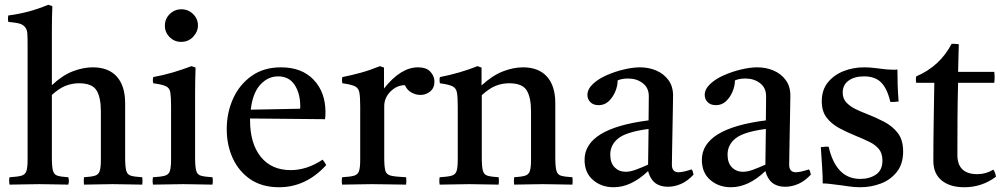

<svg xmlns="http://www.w3.org/2000/svg" viewBox="-20 -775 4216 807"><path d="M333 1Q331 -15 333 -30Q364 -32 379 -36.5Q394 -41 399 -56Q404 -71 404 -104V-306Q404 -366 385.5 -395.5Q367 -425 312 -425Q283 -425 256 -414.5Q229 -404 198 -376V-114Q198 -75 202.5 -58Q207 -41 221.5 -36.5Q236 -32 267 -30Q272 -15 267 1Q242 1 212 0Q182 -1 145 -1Q108 -1 79 0Q50 1 20 1Q17 -15 20 -30Q54 -32 70 -36.5Q86 -41 91 -56Q96 -71 96 -104V-586Q96 -615 95 -632.5Q94 -650 86 -660Q78 -671 63 -675.5Q48 -680 15 -683Q12 -696 15 -710Q55 -715 96 -725.5Q137 -736 183 -755L200 -749Q199 -727 198.5 -699.5Q198 -672 198 -639V-417Q243 -459 286.5 -475.5Q330 -492 370 -492Q436 -492 471 -453Q506 -414 506 -341V-114Q506 -75 510.5 -58Q515 -41 530 -36.5Q545 -32 578 -30Q580 -15 578 1Q548 1 519.5 0Q491 -1 453 -1Q416 -1 388.5 0Q361 1 333 1Z M873 1Q845 1 815 0Q785 -1 750 -1Q718 -1 685.5 0Q653 1 623 1Q620 -15 623 -30Q657 -32 673 -36.5Q689 -41 694 -56Q699 -71 699 -104V-328Q699 -367 696 -386Q693 -405 677.5 -412.5Q662 -420 624 -425Q621 -439 624 -451Q668 -459 708 -471Q748 -483 785 -497L802 -491Q801 -460 800.5 -433Q800 -406 800 -382V-114Q800 -75 804.5 -58Q809 -41 824.5 -36.5Q840 -32 873 -30Q876 -15 873 1ZM673 -667Q673 -696 693.5 -716Q714 -736 743 -736Q771 -736 791.5 -716Q812 -696 812 -668Q812 -642 792 -620.5Q772 -599 741 -599Q713 -599 693 -619Q673 -639 673 -667Z M1153 12Q1082 12 1033 -21Q984 -54 958.5 -109.5Q933 -165 933 -232Q933 -301 959.5 -360Q986 -419 1037 -455.5Q1088 -492 1161 -492Q1249 -492 1298.5 -439.5Q1348 -387 1348 -304Q1348 -294 1347.5 -286.5Q1347 -279 1346 -274L1031 -277Q1031 -273 1031 -270Q1031 -172 1076 -116Q1121 -60 1202 -60Q1270 -60 1336 -104Q1346 -92 1351 -81Q1266 12 1153 12ZM1034 -314 1241 -318Q1242 -320 1242 -323.5Q1242 -327 1242 -328Q1242 -382 1218.5 -418Q1195 -454 1149 -454Q1106 -454 1074 -419Q1042 -384 1034 -314Z M1418 1Q1415 -15 1418 -30Q1452 -32 1468 -36.5Q1484 -41 1489 -56Q1494 -71 1494 -104V-328Q1494 -367 1490.5 -386Q1487 -405 1471.5 -412.5Q1456 -420 1419 -425Q1416 -439 1419 -451Q1459 -459 1497 -469.5Q1535 -480 1577 -497L1594 -491V-403Q1664 -492 1737 -492Q1772 -492 1789 -473.5Q1806 -455 1806 -432Q1806 -405 1788 -390.5Q1770 -376 1747 -376Q1728 -376 1709.5 -386Q1691 -396 1682 -417Q1648 -417 1621.5 -390.5Q1595 -364 1595 -329V-114Q1595 -75 1599.5 -58Q1604 -41 1623.5 -36.5Q1643 -32 1687 -30Q1689 -16 1687 1Q1653 1 1617 0Q1581 -1 1543 -1Q1506 -1 1477.5 0Q1449 1 1418 1Z M2141 1Q2139 -15 2141 -30Q2172 -32 2187 -36.5Q2202 -41 2207 -56Q2212 -71 2212 -104V-306Q2212 -366 2193.5 -395.5Q2175 -425 2120 -425Q2091 -425 2064 -414.5Q2037 -404 2005 -375V-114Q2005 -75 2009.5 -58Q2014 -41 2029 -36.5Q2044 -32 2076 -30Q2078 -15 2076 1Q2048 1 2017.5 0Q1987 -1 1952 -1Q1920 -1 1889 0Q1858 1 1828 1Q1825 -15 1828 -30Q1862 -32 1878 -36.5Q1894 -41 1899 -56Q1904 -71 1904 -104V-328Q1904 -367 1900.5 -386Q1897 -405 1881.5 -412.5Q1866 -420 1829 -425Q1826 -439 1829 -451Q1915 -468 1987 -497L2004 -491V-416Q2050 -458 2094 -475Q2138 -492 2178 -492Q2244 -492 2279 -453Q2314 -414 2314 -341V-114Q2314 -75 2318.5 -58Q2323 -41 2338 -36.5Q2353 -32 2386 -30Q2388 -15 2386 1Q2356 1 2327.5 0Q2299 -1 2261 -1Q2224 -1 2196.5 0Q2169 1 2141 1Z M2787 10Q2721 10 2704 -56Q2633 12 2559 12Q2508 12 2472.5 -18.5Q2437 -49 2437 -103Q2437 -235 2706 -269Q2706 -293 2706.5 -318Q2707 -343 2707 -371Q2707 -406 2681.5 -425.5Q2656 -445 2620 -445Q2594 -445 2576 -437Q2576 -414 2566 -390Q2556 -366 2538.5 -349.5Q2521 -333 2496 -333Q2474 -333 2461.5 -345.5Q2449 -358 2449 -376Q2449 -400 2471.5 -421.5Q2494 -443 2529 -458.5Q2564 -474 2602 -483Q2640 -492 2670 -492Q2707 -492 2738.5 -478.5Q2770 -465 2789.5 -438.5Q2809 -412 2809 -373Q2809 -349 2808 -310.5Q2807 -272 2806.5 -228.5Q2806 -185 2805 -146Q2804 -107 2804 -83Q2804 -51 2832 -51Q2850 -51 2887 -63Q2891 -58 2892.5 -52Q2894 -46 2895 -41Q2870 -14 2842.5 -2Q2815 10 2787 10ZM2704 -83 2706 -233Q2614 -221 2579.5 -194Q2545 -167 2545 -125Q2545 -90 2563.5 -71.5Q2582 -53 2610 -53Q2628 -53 2650.5 -61Q2673 -69 2704 -83Z M3280 10Q3214 10 3197 -56Q3126 12 3052 12Q3001 12 2965.5 -18.5Q2930 -49 2930 -103Q2930 -235 3199 -269Q3199 -293 3199.5 -318Q3200 -343 3200 -371Q3200 -406 3174.5 -425.5Q3149 -445 3113 -445Q3087 -445 3069 -437Q3069 -414 3059 -390Q3049 -366 3031.5 -349.5Q3014 -333 2989 -333Q2967 -333 2954.5 -345.5Q2942 -358 2942 -376Q2942 -400 2964.5 -421.5Q2987 -443 3022 -458.5Q3057 -474 3095 -483Q3133 -492 3163 -492Q3200 -492 3231.5 -478.5Q3263 -465 3282.5 -438.5Q3302 -412 3302 -373Q3302 -349 3301 -310.5Q3300 -272 3299.5 -228.5Q3299 -185 3298 -146Q3297 -107 3297 -83Q3297 -51 3325 -51Q3343 -51 3380 -63Q3384 -58 3385.5 -52Q3387 -46 3388 -41Q3363 -14 3335.5 -2Q3308 10 3280 10ZM3197 -83 3199 -233Q3107 -221 3072.5 -194Q3038 -167 3038 -125Q3038 -90 3056.5 -71.5Q3075 -53 3103 -53Q3121 -53 3143.5 -61Q3166 -69 3197 -83Z M3463 -158Q3478 -92 3511 -57.5Q3544 -23 3596 -23Q3635 -23 3662 -41.5Q3689 -60 3689 -100Q3689 -130 3674.5 -148Q3660 -166 3634.5 -178.5Q3609 -191 3577 -204Q3540 -219 3507.5 -236.5Q3475 -254 3454.5 -280.5Q3434 -307 3434 -349Q3434 -397 3459.5 -428.5Q3485 -460 3525.5 -476Q3566 -492 3612 -492Q3635 -492 3658 -489Q3681 -486 3683 -486Q3703 -483 3720 -482.5Q3737 -482 3738 -482Q3739 -482 3742.5 -482Q3746 -482 3752 -483Q3752 -451 3753 -418Q3754 -385 3757 -348Q3756 -348 3753 -348Q3744 -347 3736.5 -346.5Q3729 -346 3722 -347Q3709 -403 3683.5 -428.5Q3658 -454 3612 -454Q3571 -454 3546.5 -436Q3522 -418 3522 -386Q3522 -360 3538 -343.5Q3554 -327 3577 -316Q3600 -305 3621 -297Q3660 -282 3695.5 -263.5Q3731 -245 3753.5 -216Q3776 -187 3776 -138Q3776 -86 3749.5 -52.5Q3723 -19 3682 -3.5Q3641 12 3596 12Q3570 12 3544.5 8Q3519 4 3517 4Q3515 4 3500.5 2Q3486 0 3468.5 -2Q3451 -4 3438 -4Q3438 -35 3435.5 -73Q3433 -111 3430 -157Q3432 -157 3435 -157Q3444 -158 3450.5 -158.5Q3457 -159 3463 -158Z M4033 12Q3973 12 3938 -16.5Q3903 -45 3903 -99Q3903 -187 3904.5 -269Q3906 -351 3907 -427H3831Q3828 -442 3831 -454Q3930 -496 3980 -591Q3988 -591 3996 -590.5Q4004 -590 4010 -589Q4009 -563 4008.5 -534Q4008 -505 4007 -473H4159Q4162 -451 4159 -427H4007Q4005 -357 4004.5 -279.5Q4004 -202 4004 -124Q4004 -43 4088 -43Q4124 -43 4155 -62Q4164 -50 4166 -32Q4107 12 4033 12Z"/></svg>

Font: Tiro Tamil
Style: Regular
Weight: 400
Designer: Tamil: Fernando Mello & Fiona Ross. Latin: John Hudson.
Foundry: Tiro Typeworks Ltd.
Version: Version 1.52